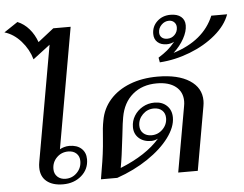

<svg xmlns="http://www.w3.org/2000/svg" viewBox="-92 -1037 1431 1124"><g transform="rotate(-5 623.0 -475.0)"><path d="M103 -100Q103 -116 106 -132L226 -811L125 -734Q108 -794 65.5 -842Q23 -890 -31 -906L50 -960Q89 -944 118 -910.5Q147 -877 163 -832L256 -905H358L233 -196Q243 -202 258 -206.5Q273 -211 289 -211Q334 -211 360 -187.5Q386 -164 386 -124Q386 -66 342.5 -28Q299 10 234 10Q173 10 138 -18.5Q103 -47 103 -100ZM346 -117Q346 -145 328 -162Q310 -179 280 -179Q240 -179 212.5 -151.5Q185 -124 185 -84Q185 -56 203.5 -38.5Q222 -21 252 -21Q291 -21 318.5 -49Q346 -77 346 -117Z M466 -55Q483 -149 489 -234Q493 -303 501 -341Q513 -411 558.5 -462.5Q604 -514 676 -542Q748 -570 839 -570Q959 -570 1027 -526Q1095 -482 1095 -406Q1095 -392 1092 -375L1026 0H911L979 -384Q982 -399 982 -413Q982 -468 942 -499.5Q902 -531 831 -531Q746 -531 689.5 -483.5Q633 -436 618 -350Q613 -326 604 -243Q589 -112 578 -56Q732 -118 810 -208Q790 -198 770 -198Q725 -198 697.5 -223Q670 -248 670 -288Q670 -324 688.5 -354Q707 -384 738.5 -402Q770 -420 808 -420Q853 -420 880.5 -393.5Q908 -367 908 -324Q908 -268 862 -206Q816 -144 735 -89.5Q654 -35 553 0H457ZM868 -324Q868 -352 850 -369Q832 -386 801 -386Q763 -386 735.5 -358.5Q708 -331 708 -293Q708 -265 726.5 -248Q745 -231 775 -231Q813 -231 840.5 -258.5Q868 -286 868 -324Z M855 -680Q887 -700 908.5 -718Q930 -736 954 -765Q934 -754 910 -754Q876 -754 856 -772Q836 -790 836 -821Q836 -865 867.5 -894.5Q899 -924 946 -924Q986 -924 1008 -905.5Q1030 -887 1030 -855Q1030 -819 1007 -777.5Q984 -736 945 -700Q1125 -756 1184 -898H1277Q1254 -834 1190 -780Q1126 -726 1038.5 -692Q951 -658 860 -652ZM977 -848Q977 -866 965 -878Q953 -890 934 -890Q909 -890 890 -871Q871 -852 871 -826Q871 -808 883 -797Q895 -786 916 -786Q942 -786 959.5 -804Q977 -822 977 -848Z"/></g></svg>

Font: Fahkwang Medium
Style: Italic
Weight: 500
Italic angle: -10°
Version: Version 1.000; ttfautohint (v1.6)